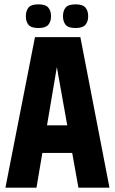

<svg xmlns="http://www.w3.org/2000/svg" viewBox="-20 -864 529 884"><path d="M99 -789Q99 -814 111 -829Q123 -844 157 -844Q190 -844 202.5 -829Q215 -814 215 -789Q215 -765 202.5 -750Q190 -735 157 -735Q123 -735 111 -750Q99 -765 99 -789ZM270 -789Q270 -814 282 -829Q294 -844 328 -844Q361 -844 373.5 -829Q386 -814 386 -789Q386 -765 373.5 -750Q361 -735 328 -735Q294 -735 282 -750Q270 -765 270 -789ZM217 -693H350L484 0H341ZM158 -287H334V-160H158ZM141 -693H265L148 0H5Z"/></svg>

Font: Khand Variable Light
Style: Regular
Weight: 300
Designer: Satya Rajpurohit
Foundry: Indian Type Foundry
Version: Version 3.000